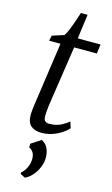

<svg xmlns="http://www.w3.org/2000/svg" viewBox="-142 -733 614 1054"><g transform="rotate(15 165.0 -206.0)"><path d="M144.5 -169.5Q141.5 -149.5 139.8 -135Q138 -120.5 137.2 -108Q136.5 -95.5 136.5 -80.5Q136.5 -65 144.5 -57Q152.5 -49 168 -49Q207 -49 234.5 -63.2Q262 -77.5 278 -91L289 -56Q276 -40.5 253 -25.2Q230 -10 200.8 0Q171.5 10 139 10Q102 10 80 -8.5Q58 -27 58 -68.5Q58 -75.5 58.5 -84.8Q59 -94 60.2 -105Q61.5 -116 63 -127.8Q64.5 -139.5 66.5 -151L115 -489.5H50.5L57 -520L124 -541.5Q132.5 -553 143 -578.5Q153.5 -604 163.2 -632.8Q173 -661.5 179.5 -681.5H217.5L199 -542.5H328.5L321.5 -489.5H192.5ZM116 271 89 257.5V249Q107 234 118 210Q129 186 129 160.5Q129 139.5 120 125Q111 110.5 96.5 105V83.5L153 47Q175.5 59 186.5 79.8Q197.5 100.5 199 129.5Q200.5 160.5 188.2 190Q176 219.5 156.2 241.2Q136.5 263 116 271Z"/></g></svg>

Font: Merriweather 48pt Light
Style: Italic
Weight: 300
Italic angle: -7.8°
Version: Version 2.101